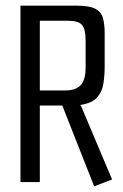

<svg xmlns="http://www.w3.org/2000/svg" viewBox="-20 -640 433 675"><path d="M311 15 199 -269H120V0H52V-620H251Q294 -620 314.5 -609.5Q335 -599 341.5 -577.5Q348 -556 348 -524V-407Q348 -375 343.5 -346Q339 -317 321 -297Q303 -277 262 -271L266 -265L374 -9ZM210 -322Q246 -322 263.5 -340.5Q281 -359 281 -402V-496Q281 -537 268.5 -552Q256 -567 220 -567H120V-322Z"/></svg>

Font: Smooch Sans Medium
Style: Regular
Weight: 500
Designer: Robert E. Leuschke
Foundry: Robert E. Leuschke
Version: Version 1.010; ttfautohint (v1.8.3)